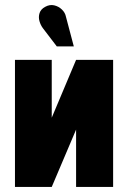

<svg xmlns="http://www.w3.org/2000/svg" viewBox="-20 -736 503 757"><path d="M240 -670Q237 -686 224 -698.5Q211 -711 193.5 -715Q176 -719 158 -709Q141 -700 136 -684.5Q131 -669 135.5 -653Q140 -637 149 -625L204 -553H271ZM184 -500H39V1H184L280 -225V1H426V-500H280L184 -272Z"/></svg>

Font: Advent Pro ExtraBold
Style: Regular
Weight: 800
Designer: VivaRado, Andreas Kalpakidis
Foundry: VivaRado, Andreas Kalpakidis
Version: Version 3.000